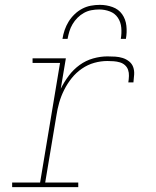

<svg xmlns="http://www.w3.org/2000/svg" viewBox="-20 -770 640 790"><path d="M30 0V-19H145L227 -511H114V-530H251L230 -405Q244 -433 263 -458.5Q282 -484 307.5 -502.5Q333 -521 363 -529.5Q393 -538 422 -538Q438 -538 454 -537Q470 -536 484.5 -531.5Q499 -527 511 -517.5Q523 -508 528 -494Q533 -480 532 -463.5Q531 -447 529 -431H508Q510 -444 510.5 -457.5Q511 -471 507 -482.5Q503 -494 494 -502Q485 -510 473 -513.5Q461 -517 448 -518Q435 -519 422 -519Q395 -519 368 -511.5Q341 -504 317 -487.5Q293 -471 275 -448.5Q257 -426 244 -400Q231 -374 223.5 -347.5Q216 -321 212 -294L166 -19H302V0ZM237 -610Q240 -629 246 -646.5Q252 -664 262 -680.5Q272 -697 286.5 -711Q301 -725 318 -734Q335 -743 353.5 -746.5Q372 -750 391 -750Q418 -750 443 -741Q468 -732 482.5 -711.5Q497 -691 500 -664Q503 -637 498 -610H477Q481 -633 479 -656Q477 -679 465 -697Q453 -715 432 -723Q411 -731 388 -731Q372 -731 356 -728Q340 -725 325.5 -717Q311 -709 299 -697Q287 -685 278.5 -670.5Q270 -656 265.5 -641Q261 -626 258 -610Z"/></svg>

Font: Iosevka Curly Slab ThExObl
Style: Regular
Weight: 100
Width: 7
Italic angle: -9°
Monospace: yes
Designer: Belleve Invis
Foundry: Belleve Invis
Version: Version 11.1.0; ttfautohint (v1.8.3)